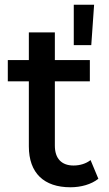

<svg xmlns="http://www.w3.org/2000/svg" viewBox="-20 -786 459 812"><path d="M360 -532H212V-649H102V-532H13V-442H102V-167C102 -54 166 6 278 6C322 6 366 -6 396 -30L363 -109C344 -94 318 -86 291 -86C240 -86 212 -116 212 -170V-442H360ZM366 -595 378 -766H292V-595Z"/></svg>

Font: Montserrat-Alt1 SemBd
Style: Regular
Weight: 600
Designer: Differentunic
Foundry: Differentunic
Version: Version 7.222